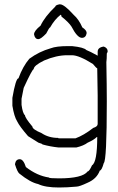

<svg xmlns="http://www.w3.org/2000/svg" viewBox="-20 -666 528 862"><path d="M285.6 -459H303.2Q356.4 -453.6 367.7 -441.4Q383.3 -435.5 418.5 -416V-433.6Q418.5 -453.1 445.8 -457Q463.4 -450.7 463.4 -435.5Q463.4 -432.1 459.5 -425.8Q459.5 -400.4 457.5 -386.7Q459.5 -277.8 459.5 -210.9Q459.5 55.2 445.8 66.4Q436.5 99.6 428.2 99.6Q414.6 136.7 373.5 154.3Q336.4 171.9 322.8 171.9Q281.2 175.8 244.6 175.8Q183.1 175.8 150.9 160.2Q116.7 153.3 66.9 113.3Q58.1 106.4 47.4 72.3V70.3Q50.8 48.8 68.8 48.8Q85 48.8 96.2 84Q146.5 123 199.7 130.9Q199.7 134.8 244.6 134.8Q350.6 134.8 373.5 103.5Q380.9 103.5 393.1 76.2Q416.5 62 416.5 -50.8H414.6Q401.9 -38.1 373.5 -25.4Q355.5 -11.7 322.8 -3.9H242.7Q205.1 -7.8 170.4 -17.6Q170.4 -20.5 152.8 -25.4L106 -54.7Q67.9 -98.6 57.1 -121.1Q43.5 -142.6 35.6 -191.4V-226.6Q50.8 -314.5 63 -314.5Q82.5 -368.2 111.8 -402.3Q155.8 -434.6 207.5 -449.2Q232.4 -459 285.6 -459ZM76.7 -222.7V-195.3Q82 -156.2 92.3 -148.4Q92.3 -137.2 125.5 -97.7Q125.5 -85.4 166.5 -68.4Q198.2 -46.9 240.7 -46.9Q240.7 -44.9 248.5 -44.9H318.8Q355.5 -58.1 398.9 -91.8Q418.5 -97.7 418.5 -109.4V-238.3Q418.5 -278.3 416.5 -359.4Q413.1 -359.4 397 -378.9Q334.5 -418 303.2 -418H281.7Q233.4 -418 178.2 -394.5Q131.3 -371.6 131.3 -355.5Q125 -355.5 86.4 -271.5ZM246.1 -646.5H250Q268.1 -646.5 310.5 -599.6Q334 -579.1 349.6 -543Q369.1 -530.3 369.1 -517.6Q365.7 -496.1 347.7 -496.1Q327.1 -496.1 300.8 -546.9Q288.6 -565.9 255.9 -591.8Q255.9 -599.6 252 -599.6Q225.6 -579.1 205.1 -543Q201.2 -543 187.5 -515.6Q163.1 -490.2 152.3 -490.2Q136.7 -490.2 132.8 -511.7Q132.8 -527.3 162.1 -550.8Q180.7 -590.8 228.5 -636.7Q228.5 -642.6 246.1 -646.5Z"/></svg>

Font: CEF Fonts CJK
Style: Regular
Weight: 400
Designer: PartyBoss (派对大魔王)
Version: Release 2.25